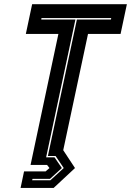

<svg xmlns="http://www.w3.org/2000/svg" viewBox="-20 -720 624 914"><path d="M78 174.5 94.5 96H197L215.5 80L204 65H125.5L258 -558.5H103L133 -700H584L554 -558.5H399L281 -5L337 80L235.5 174.5ZM133 138H220L283.5 80L244.5 22.5H208L346 -627H508L509.5 -634H177.5L176.5 -627H339L199.5 29H239.5L274.5 80L218 131.5H135Z"/></svg>

Font: Tourney Condensed ExtraBold
Style: Italic
Weight: 800
Width: 3
Italic angle: -12°
Designer: Tyler Finck
Foundry: Etcetera Type Co
Version: Version 1.010; ttfautohint (v1.8.3)